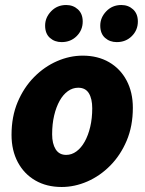

<svg xmlns="http://www.w3.org/2000/svg" viewBox="-20 -734 578 766"><path d="M226 12Q166 12 121 -14Q76 -40 51 -87Q26 -134 26 -196Q26 -269 50.5 -327Q75 -385 116 -426.5Q157 -468 207.5 -490Q258 -512 310 -512Q370 -512 415 -486Q460 -460 485 -413Q510 -366 510 -304Q510 -231 485.5 -173Q461 -115 420 -73.5Q379 -32 328.5 -10Q278 12 226 12ZM244 -116Q266 -116 285 -130Q304 -144 318 -169Q332 -194 340 -228Q348 -262 348 -302Q348 -340 334.5 -362Q321 -384 292 -384Q270 -384 251 -370.5Q232 -357 218 -332Q204 -307 196 -273Q188 -239 188 -198Q188 -161 202 -138.5Q216 -116 244 -116ZM226 -566Q198 -566 179 -583Q160 -600 160 -632Q160 -664 184 -689Q208 -714 244 -714Q272 -714 291 -696.5Q310 -679 310 -648Q310 -614 286 -590Q262 -566 226 -566ZM446 -566Q418 -566 399 -583Q380 -600 380 -632Q380 -664 404 -689Q428 -714 464 -714Q492 -714 511 -696.5Q530 -679 530 -648Q530 -614 506 -590Q482 -566 446 -566Z"/></svg>

Font: Source Sans 3 ExtraLight Black
Style: Italic
Weight: 900
Italic angle: -11°
Version: Version 3.052;hotconv 1.1.0;makeotfexe 2.6.0